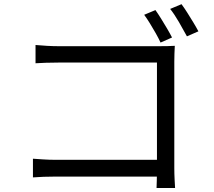

<svg xmlns="http://www.w3.org/2000/svg" viewBox="-20 -874 1040 932"><path d="M734.5 -825.1Q746.3 -808.6 761.4 -784.4Q776.5 -760.2 790.9 -735.7Q805.3 -711.2 815.1 -692L759.4 -667.4Q749.8 -688.2 735.9 -712.8Q722 -737.4 707.3 -761.2Q692.6 -785 679.8 -802.2ZM861.1 -853.7Q873.5 -837.1 888.5 -813.5Q903.5 -789.9 918.2 -765.6Q932.9 -741.3 943.1 -721.9L887.4 -697.6Q870.8 -728.6 848.6 -766.9Q826.4 -805.2 806 -830.7ZM152.5 -655.6Q177.6 -653.2 207.8 -651.5Q238 -649.8 261.9 -649.8H754.2Q772.8 -649.8 793.3 -650.2Q813.8 -650.6 828.5 -651.6Q827.5 -634.8 826.8 -613.5Q826.1 -592.1 826.1 -574.4V-57.9Q826.1 -31 827.6 -1.9Q829.1 27.3 829.9 38.6H739.9Q740.3 27.3 741.1 2.4Q741.9 -22.4 741.9 -49.2V-570.3H262.5Q234.6 -570.3 202.3 -569.3Q170 -568.3 152.5 -566.9ZM139.9 -103.6Q159.1 -102.2 189.5 -100.2Q219.8 -98.2 250.5 -98.2H786.8V-16.9H253.1Q222.7 -16.9 191.4 -15.8Q160.2 -14.7 139.9 -12.9Z"/></svg>

Font: Shanggu Sans SC VF
Style: Regular
Weight: 250
Designer: GuiWonder
Version: Version 1.021